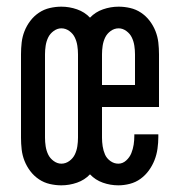

<svg xmlns="http://www.w3.org/2000/svg" viewBox="-20 -548 540 576"><path d="M164 8Q147 8 129.5 4Q112 0 97 -10Q82 -20 71 -34.5Q60 -49 53.5 -65.5Q47 -82 45 -99.5Q43 -117 43 -135V-385Q43 -403 45 -420.5Q47 -438 53.5 -454.5Q60 -471 71 -485.5Q82 -500 97 -510Q112 -520 129.5 -524Q147 -528 164 -528Q188 -528 211 -520Q234 -512 250 -495Q266 -512 289 -520Q312 -528 336 -528Q353 -528 370.5 -524Q388 -520 403 -510Q418 -500 429 -485.5Q440 -471 446.5 -454.5Q453 -438 455 -420.5Q457 -403 457 -385V-227H286V-135Q286 -122 288 -109Q290 -96 295 -84.5Q300 -73 311 -65Q322 -57 335 -57Q348 -57 358.5 -66.5Q369 -76 374 -88.5Q379 -101 381 -114Q383 -127 383 -141V-145H455V-137Q455 -120 452.5 -102Q450 -84 443.5 -67.5Q437 -51 426.5 -36.5Q416 -22 401.5 -11.5Q387 -1 369.5 3.5Q352 8 335 8Q311 8 288.5 0Q266 -8 250 -25Q234 -8 211 0Q188 8 164 8ZM286 -293H385V-385Q385 -398 383 -411Q381 -424 375.5 -435.5Q370 -447 359 -455Q348 -463 336 -463Q323 -463 312 -455Q301 -447 295.5 -435.5Q290 -424 288 -411Q286 -398 286 -385ZM164 -57Q177 -57 188 -65Q199 -73 204.5 -84.5Q210 -96 212 -109Q214 -122 214 -135V-385Q214 -398 212 -411Q210 -424 204.5 -435.5Q199 -447 188 -455Q177 -463 164 -463Q152 -463 141 -455Q130 -447 124.5 -435.5Q119 -424 117 -411Q115 -398 115 -385V-135Q115 -122 117 -109Q119 -96 124.5 -84.5Q130 -73 141 -65Q152 -57 164 -57Z"/></svg>

Font: Iosevka
Style: Regular
Weight: 400
Monospace: yes
Designer: Belleve Invis
Foundry: Belleve Invis
Version: Version 33.2.3; ttfautohint (v1.8.4)